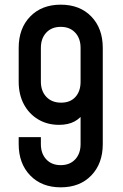

<svg xmlns="http://www.w3.org/2000/svg" viewBox="-20 -786 528 822"><path d="M240 16Q158.5 16 109.2 -35Q60 -86 60 -169V-199H155V-169Q155 -128.5 178 -103.8Q201 -79 240 -79Q279 -79 302 -103.8Q325 -128.5 325 -169V-331L342.5 -308Q326 -280.5 299 -266Q272 -251.5 233 -251.5Q182.5 -251.5 143.5 -274.8Q104.5 -298 82.2 -339.5Q60 -381 60 -436.5V-581Q60 -664.5 109.2 -715.2Q158.5 -766 240 -766Q322 -766 371 -715.2Q420 -664.5 420 -581V-169Q420 -86 371 -35Q322 16 240 16ZM241.5 -346.5Q281 -346.5 303 -371Q325 -395.5 325 -436V-581Q325 -621.5 302 -646.2Q279 -671 240 -671Q201 -671 178 -646.2Q155 -621.5 155 -581V-436.5Q155 -396 178.5 -371.2Q202 -346.5 241.5 -346.5Z"/></svg>

Font: Mohave Medium
Style: Regular
Weight: 500
Designer: Gumpita Rahayu
Foundry: Tokotype
Version: Version 2.003